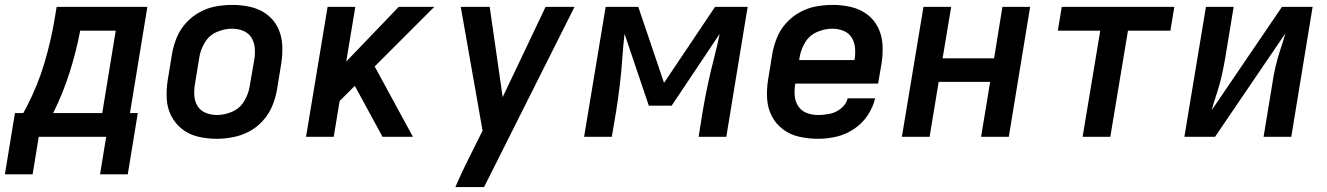

<svg xmlns="http://www.w3.org/2000/svg" viewBox="-64 -558 5412 783"><path d="M344 153H457L498 -97H466L537 -530H167L159 -482Q144 -391 117 -300.5Q90 -210 46 -125L31 -97H-3L-19 0H369ZM353 -97H153Q193 -178 220 -263Q247 -348 263 -433H408ZM-44 153H69L94 0H-19Z M819 8Q852 8 886 1.5Q920 -5 951.5 -21.5Q983 -38 1007.5 -65Q1032 -92 1045.5 -124Q1059 -156 1065 -189L1083 -299Q1089 -337 1087 -375Q1085 -413 1069 -445.5Q1053 -478 1024 -499.5Q995 -521 958.5 -529.5Q922 -538 884 -538Q851 -538 817 -532Q783 -526 751.5 -509Q720 -492 695.5 -465.5Q671 -439 657.5 -406.5Q644 -374 638 -341L620 -231Q614 -193 616 -155Q618 -117 634.5 -85Q651 -53 679.5 -31Q708 -9 744.5 -0.5Q781 8 819 8ZM821 -89Q797 -89 775.5 -97.5Q754 -106 742 -125Q730 -144 728.5 -167.5Q727 -191 731 -215L749 -325Q754 -356 771.5 -385Q789 -414 820 -427.5Q851 -441 882 -441Q906 -441 927.5 -432.5Q949 -424 961 -405Q973 -386 975 -362.5Q977 -339 973 -315L954 -205Q949 -174 931.5 -145Q914 -116 883 -102.5Q852 -89 821 -89Z M1184 0H1297L1321 -146L1383 -208L1496 0H1620L1464 -287L1707 -530H1562L1348 -307L1385 -530H1272Z M1793 205H1910L2279 -530H2161L1986 -162L1933 -530H1815L1904 -25L1876 31Q1854 74 1833 117.5Q1812 161 1793 205Z M2318 0H2431L2449 -106Q2457 -158 2463.5 -210.5Q2470 -263 2473.5 -315.5Q2477 -368 2483 -420L2582 -127H2675L2871 -420Q2860 -367 2846.5 -315Q2833 -263 2822 -211Q2811 -159 2802 -106L2785 0H2898L2985 -530H2852L2644 -220L2539 -530H2406Z M3273 8Q3309 8 3346.5 -0.5Q3384 -9 3418 -31.5Q3452 -54 3474 -87Q3496 -120 3505 -157H3393Q3387 -133 3366 -116Q3345 -99 3320.5 -94Q3296 -89 3273 -89Q3248 -89 3226.5 -97Q3205 -105 3192 -124Q3179 -143 3177 -167Q3175 -191 3179 -215V-217H3517L3531 -299Q3537 -337 3535 -375Q3533 -413 3517 -445.5Q3501 -478 3472 -499.5Q3443 -521 3406.5 -529.5Q3370 -538 3332 -538Q3299 -538 3265 -532Q3231 -526 3199.5 -509Q3168 -492 3143.5 -465.5Q3119 -439 3105.5 -406.5Q3092 -374 3086 -341L3068 -231Q3062 -192 3064.5 -154Q3067 -116 3084 -83.5Q3101 -51 3130.5 -29.5Q3160 -8 3197 0Q3234 8 3273 8ZM3420 -313H3195L3197 -325Q3202 -356 3219.5 -385Q3237 -414 3268 -427.5Q3299 -441 3330 -441Q3354 -441 3375.5 -432.5Q3397 -424 3409 -405Q3421 -386 3423 -362.5Q3425 -339 3421 -315Z M3614 0H3727L3764 -224H3974L3937 0H4050L4137 -530H4024L3990 -320H3780L3815 -530H3702Z M4351 0H4464L4536 -433H4709L4725 -530H4266L4250 -433H4423Z M4766 0H4891L5178 -422Q5168 -387 5156.5 -352.5Q5145 -318 5137 -283Q5129 -248 5124 -212L5089 0H5202L5289 -530H5164L4877 -108Q4887 -143 4898.5 -178Q4910 -213 4918 -248Q4926 -283 4932 -318L4967 -530H4854Z"/></svg>

Font: Iosevka Sparkle SmBdObl
Style: Regular
Weight: 600
Italic angle: -9°
Designer: Belleve Invis
Foundry: Belleve Invis
Version: Version 4.5.0; ttfautohint (v1.8.3)